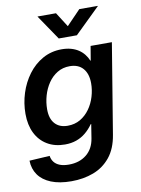

<svg xmlns="http://www.w3.org/2000/svg" viewBox="-101 -806 797 1085"><g transform="rotate(-10 297.5 -263.0)"><path d="M220.2 211.9Q151.4 211.9 103.8 192.6Q56.2 173.3 31.5 138.2Q6.8 103 5.9 56.2L122.6 49.3Q125.5 69.8 137.2 85Q148.9 100.1 169.9 108.4Q190.9 116.7 221.7 116.7Q282.7 116.7 323 84.2Q363.3 51.8 372.6 -7.3L385.3 -87.4L382.3 -86.9Q362.8 -59.1 338.6 -39.3Q314.5 -19.5 285.2 -9.3Q255.9 1 220.2 1Q161.6 1 118.7 -24.7Q75.7 -50.3 52.5 -97.2Q29.3 -144 29.3 -208Q29.3 -268.6 47.6 -326.2Q65.9 -383.8 100.6 -430.4Q135.3 -477.1 184.3 -504.6Q233.4 -532.2 293.9 -532.2Q322.8 -532.2 346.7 -525.6Q370.6 -519 389.2 -506.8Q407.7 -494.6 421.1 -477.8Q434.6 -460.9 442.9 -440.4L444.8 -440.9L458.5 -522.5H580.6L495.6 -5.9Q482.9 72.3 443.6 120.4Q404.3 168.5 346.7 190.2Q289.1 211.9 220.2 211.9ZM253.4 -100.6Q293.9 -100.6 325.7 -119.1Q357.4 -137.7 379.6 -168.7Q401.9 -199.7 413.3 -237.8Q424.8 -275.9 424.8 -314.5Q424.8 -368.7 398.2 -399.4Q371.6 -430.2 321.8 -430.2Q281.7 -430.2 250.5 -411.1Q219.2 -392.1 197.8 -360.4Q176.3 -328.6 165.3 -290Q154.3 -251.5 154.3 -211.9Q154.3 -158.2 180.4 -129.4Q206.5 -100.6 253.4 -100.6ZM297.9 -738.3 351.1 -654.8 431.6 -738.3H537.6V-736.8L392.6 -595.2H288.6L192.4 -736.8V-738.3Z"/></g></svg>

Font: Inter 28pt SemiBold
Style: Italic
Weight: 600
Italic angle: -9.3988°
Designer: Rasmus Andersson
Foundry: rsms
Version: Version 4.001;git-66647c0bb